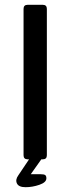

<svg xmlns="http://www.w3.org/2000/svg" viewBox="-20 -663 293 799"><path d="M158 0H152L108 62H149Q163 62 168 65.5Q173 69 173 79Q173 96 144 106Q115 116 86.5 116Q58 116 50.5 100.5Q43 85 56 67L101 0H95Q78 0 78 -17V-626Q78 -643 95 -643H158Q175 -643 175 -626V-17Q175 0 158 0Z"/></svg>

Font: Rajdhani SemiBold
Style: Regular
Weight: 600
Designer: Satya Rajpurohit, Jyotish Sonowal
Foundry: Indian Type Foundry
Version: Version 1.201 February 1, 2022